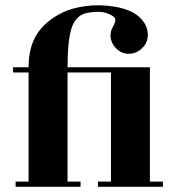

<svg xmlns="http://www.w3.org/2000/svg" viewBox="-20 -719 677 739"><path d="M557 -20H607V0H357V-20H407V-440H240V-20H290V0H40V-20H90V-440H30V-460H90Q90 -536 121.5 -586.5Q153 -637 219 -670Q255 -688 309.5 -695.5Q364 -703 422.5 -693Q481 -683 512 -657Q543 -631 548 -597.5Q553 -564 533 -540Q513 -516 484 -512.5Q455 -509 432 -528Q399 -558 407 -597Q409 -607 415 -617Q427 -637 423 -647.5Q419 -658 391.5 -668Q364 -678 318.5 -670Q273 -662 256.5 -614Q240 -566 240 -460H557Z"/></svg>

Font: Rozha One
Style: Regular
Weight: 400
Designer: Tim Donaldson, Indian Type Foundry
Foundry: Indian Type Foundry
Version: Version 1.300;PS 1.0;hotconv 1.0.78;makeotf.lib2.5.61930; tt